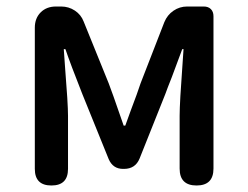

<svg xmlns="http://www.w3.org/2000/svg" viewBox="-20 -570 761 590"><path d="M138 0Q87 0 87 -51V-485Q87 -514 105 -532Q123 -550 152 -550H168Q191 -550 210 -537.5Q229 -525 237 -504L314 -314Q319 -300 329 -273Q350 -213 360 -184H365Q371 -200 382 -231Q403 -286 412 -314L485 -502Q494 -524 513 -537Q532 -550 555 -550H570H606Q620 -550 628 -542Q636 -534 636 -520V-52Q636 0 584 0Q532 0 532 -52V-214Q532 -254 541 -375Q543 -406 544 -419H540Q530 -391 508 -333Q494 -298 488 -281L409 -83Q396 -51 361 -51H358Q327 -51 314 -81L233 -281Q197 -372 181 -419H176Q177 -402 180 -362Q189 -251 189 -214V-51Q189 0 138 0Z"/></svg>

Font: GenSenRounded JP M
Style: Regular
Weight: 500
Version: Version 1.501;PS 1;hotconv 16.6.51;makeotf.lib2.5.65220